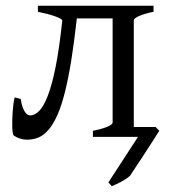

<svg xmlns="http://www.w3.org/2000/svg" viewBox="-20 -474 586 665"><path d="M443.4 -34.2H519L531.7 -21Q529.3 -17.6 522.5 -6.6Q515.6 4.4 505.9 19.5Q496.1 34.7 484.9 52Q473.6 69.3 463.1 85.2Q452.6 101.1 443.8 114.3Q435.1 127.4 430.7 134.3Q424.8 140.1 416.5 145.5Q408.2 150.9 399.4 155.8Q390.6 160.6 382.1 164.3Q373.5 168 367.2 170.9Q363.8 167.5 361.6 164.8Q359.4 162.1 355.5 157.7L458 0H301.8V-21Q334 -27.3 352.1 -35.2Q370.1 -43 370.1 -49.8V-410.2H246.1Q236.8 -326.7 226.6 -263.2Q216.3 -199.7 204.3 -152.8Q192.4 -106 178.5 -75Q164.6 -43.9 148.4 -24.9Q132.3 -5.9 113.8 2Q95.2 9.8 73.2 9.8Q61 9.8 49.1 5.9Q37.1 2 27.3 -4.9Q25.4 -6.3 24.2 -14.2Q22.9 -22 22.5 -33.4Q22 -44.9 22.5 -58.8Q22.9 -72.8 23.9 -86.9Q24.9 -101.1 26.6 -114.3Q28.3 -127.4 30.8 -136.7L51.8 -131.3Q54.2 -113.8 58.3 -102.8Q62.5 -91.8 67.1 -85.2Q71.8 -78.6 76.4 -76.4Q81.1 -74.2 85 -74.2Q101.1 -74.7 116.5 -90.6Q131.8 -106.4 146.2 -144Q160.6 -181.6 173.1 -244.6Q185.5 -307.6 195.8 -403.3Q195.3 -406.2 188.5 -409.9Q181.6 -413.6 170.2 -417.7Q158.7 -421.9 143.6 -425.8Q128.4 -429.7 111.3 -433.1V-454.1H511.7V-433.1Q478.5 -426.3 460.9 -418.2Q443.4 -410.2 443.4 -403.3Z"/></svg>

Font: Gentium Plus CyrE
Style: Regular
Weight: 400
Designer: J. Victor Gaultney, Annie Olsen, Iska Routamaa, Becca Hirsbrunner
Foundry: SIL International
Version: Version 5.000